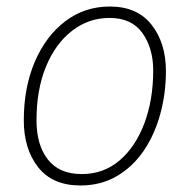

<svg xmlns="http://www.w3.org/2000/svg" viewBox="-20 -559 576 589"><path d="M227 10Q141 10 97 -46Q53 -102 53 -190Q53 -291 87 -370Q121 -449 180.5 -494Q240 -539 317 -539Q401 -539 445 -483Q489 -427 489 -341Q489 -272 471.5 -208.5Q454 -145 420.5 -96Q387 -47 338 -18.5Q289 10 227 10ZM231 -25Q298 -25 347 -67Q396 -109 423 -181Q450 -253 450 -343Q450 -411 417 -457.5Q384 -504 316 -504Q252 -504 201 -464.5Q150 -425 121 -354.5Q92 -284 92 -190Q92 -114 127 -69.5Q162 -25 231 -25Z"/></svg>

Font: Noto Sans Disp ExtLt
Style: Italic
Weight: 200
Italic angle: -12°
Designer: Monotype Design Team
Foundry: Monotype Imaging Inc.
Version: Version 2.000;GOOG;noto-source:20170915:90ef993387c0